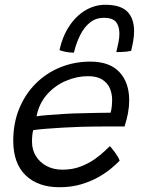

<svg xmlns="http://www.w3.org/2000/svg" viewBox="-20 -792 590 804"><path d="M481 -119Q468.5 -106 446.2 -87.2Q424 -68.5 392.5 -50.5Q361 -32.5 319.8 -20.2Q278.5 -8 228.5 -8Q139 -8 87.2 -58Q35.5 -108 35.5 -202.5Q35.5 -276.5 60.5 -337.2Q85.5 -398 129.5 -442Q173.5 -486 232.2 -510Q291 -534 358.5 -534Q439 -534 480 -490.2Q521 -446.5 521 -372Q521 -345.5 516 -318.5Q511 -291.5 501.5 -262.5Q497 -262.5 477.2 -262.5Q457.5 -262.5 429.8 -262.5Q402 -262.5 372.8 -262Q343.5 -261.5 320 -261Q286.5 -260 247 -257.8Q207.5 -255.5 172.8 -252.8Q138 -250 119 -247Q114 -227.5 114 -198Q114 -165.5 130 -139Q146 -112.5 174.8 -97Q203.5 -81.5 242 -81.5Q283.5 -81.5 317.2 -94.5Q351 -107.5 376.5 -125.5Q402 -143.5 418 -159.2Q434 -175 440 -180Q442.5 -177.5 448.5 -170.5Q454.5 -163.5 461.2 -154.2Q468 -145 473.5 -135.5Q479 -126 481 -119ZM133 -305Q148 -307.5 178.2 -310Q208.5 -312.5 248.5 -315Q288.5 -317.5 332 -318Q358 -319 382.2 -319.2Q406.5 -319.5 423.5 -319.8Q440.5 -320 443 -320Q446.5 -331 448 -345.8Q449.5 -360.5 449.5 -374.5Q449.5 -400 439.8 -422.5Q430 -445 408 -459Q386 -473 348.5 -473Q301.5 -473 255.5 -453.2Q209.5 -433.5 176.5 -396Q143.5 -358.5 133 -305ZM229 -582Q241.5 -639.5 269.8 -682.2Q298 -725 337.2 -748.5Q376.5 -772 421 -772Q484.5 -772 513 -743.5Q541.5 -715 541.5 -661Q541.5 -641.5 537.8 -620Q534 -598.5 529 -579Q520 -577 509.2 -575.8Q498.5 -574.5 487.5 -574.2Q476.5 -574 467 -574Q472 -594 476 -614Q480 -634 480 -650.5Q480 -682.5 465.5 -700Q451 -717.5 415 -717.5Q382 -717.5 357.5 -698.2Q333 -679 316.2 -646Q299.5 -613 289.5 -571.5Q271.5 -571.5 255.2 -574.8Q239 -578 229 -582Z"/></svg>

Font: Grandstander Thin Light
Style: Italic
Weight: 300
Italic angle: -15°
Version: Version 1.200